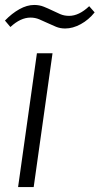

<svg xmlns="http://www.w3.org/2000/svg" viewBox="-48 -755 402 775"><path d="M-28 -672Q0 -701 30.5 -718Q61 -735 90 -735Q111 -735 128.5 -728Q146 -721 162.5 -713Q179 -705 195 -698Q211 -691 231 -691Q271 -691 312 -730L334 -705Q310 -675 278 -657.5Q246 -640 215 -640Q195 -640 178 -647Q161 -654 144 -662Q127 -670 110.5 -677Q94 -684 75 -684Q35 -684 -6 -646ZM101 -540H164L88 0H25Z"/></svg>

Font: Plata Sans Light
Style: Italic
Weight: 300
Italic angle: -8°
Designer: Pablo Impallari, Andres Torresi, & Cristiano Sobral
Foundry: Pablo Impallari, Andres Torresi, & Cristiano Sobral
Version: Version 1.00;December 28, 2019;FontCreator 12.0.0.2547 64-bi